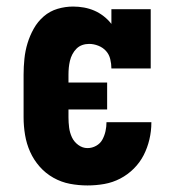

<svg xmlns="http://www.w3.org/2000/svg" viewBox="-20 -558 540 586"><path d="M247 8Q220 8 193.5 3Q167 -2 143 -15.5Q119 -29 101 -49.5Q83 -70 72 -94.5Q61 -119 56.5 -146Q52 -173 52 -200V-330Q52 -354 54.5 -378.5Q57 -403 64 -426Q71 -449 83 -470.5Q95 -492 113.5 -508Q132 -524 155.5 -531Q179 -538 203 -538Q220 -538 236.5 -535Q253 -532 268 -525.5Q283 -519 296.5 -508.5Q310 -498 320 -485V-530H440V-349H320Q320 -363 316.5 -377.5Q313 -392 303.5 -402.5Q294 -413 280 -418.5Q266 -424 252 -424Q241 -424 231 -420.5Q221 -417 213.5 -409.5Q206 -402 201 -392.5Q196 -383 193.5 -372.5Q191 -362 190 -351.5Q189 -341 189 -330V-306H307V-224H189V-200Q189 -184 191 -168.5Q193 -153 199.5 -139Q206 -125 219 -115.5Q232 -106 247 -106Q261 -106 273.5 -113Q286 -120 292.5 -132Q299 -144 302 -157.5Q305 -171 305 -185Q305 -185 305 -185Q305 -185 305 -185H442Q442 -185 442 -184.5Q442 -184 442 -184Q442 -158 436 -132.5Q430 -107 418.5 -84.5Q407 -62 388.5 -43.5Q370 -25 347 -13Q324 -1 298.5 3.5Q273 8 247 8Z"/></svg>

Font: Iosevka Slab Heavy
Style: Regular
Weight: 900
Monospace: yes
Designer: Belleve Invis
Foundry: Belleve Invis
Version: Version 11.1.0; ttfautohint (v1.8.3)